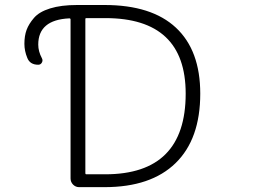

<svg xmlns="http://www.w3.org/2000/svg" viewBox="-20 -774 1040 772"><path d="M327.1 -701.2Q323.2 -701.2 323.2 -697.3V-78.1Q323.2 -73.2 327.1 -73.2H403.3Q726.6 -73.2 726.6 -397.5Q726.6 -701.2 403.3 -701.2ZM148.4 -540Q153.3 -531.2 148.4 -522.5Q143.6 -513.7 133.8 -513.7Q100.6 -513.7 89.8 -541Q78.1 -569.3 78.1 -597.7Q78.1 -629.9 86.9 -653.8Q95.7 -677.7 116.7 -702.1Q137.7 -726.6 181.6 -740.2Q225.6 -753.9 290 -753.9H400.4Q589.8 -753.9 687.5 -662.6Q785.2 -571.3 785.2 -397.5Q785.2 -214.8 686 -118.2Q586.9 -21.5 400.4 -21.5H297.9Q284.2 -21.5 273.9 -31.7Q263.7 -42 263.7 -56.6V-695.3Q263.7 -700.2 258.8 -700.2Q133.8 -694.3 133.8 -594.7Q133.8 -567.4 148.4 -540Z"/></svg>

Font: Gen Jyuu Gothic L Monospace Light
Style: Regular
Weight: 300
Designer: [Source Han Sans]
Ryoko NISHIZUKA  (kana & ideographs); Paul D. Hunt (Latin, Greek & Cyrillic); Wenlong ZHANG  (bopomofo
Version: Version 1.002.20150607